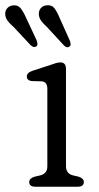

<svg xmlns="http://www.w3.org/2000/svg" viewBox="-62 -706 373 726"><path d="M187.5 -445V-77Q187.5 -50 213.5 -43L235 -38Q255 -31.5 255 -18Q255 0 232 0H71.5Q48.5 0 48.5 -18Q48.5 -31.5 69 -38L91 -43Q117 -50 117 -77V-370.5Q117 -396.5 96 -398.5L57 -399.5Q39.5 -402.5 39.5 -416.5Q39.5 -431 60 -438L132 -461.5Q141 -465 149.8 -467.5Q158.5 -470 167 -470Q187.5 -470 187.5 -445ZM164 -637 202 -552.5Q204.5 -545.5 205 -539.5Q205.5 -533.5 201 -530Q191 -523 180 -534L115 -604.5Q102.5 -615.5 94.5 -626.2Q86.5 -637 85 -649.5Q83.5 -664.5 92 -674.8Q100.5 -685 115 -686Q134 -688 144.2 -674.2Q154.5 -660.5 164 -637ZM37 -638 76.5 -553.5Q79 -547 79.5 -541Q80 -535 76 -531Q66.5 -524 54.5 -534.5L-10.5 -604Q-23 -614.5 -31.5 -625.2Q-40 -636 -42 -648.5Q-44 -663 -35.8 -673.5Q-27.5 -684 -13.5 -685.5Q5.5 -688 16.2 -674.5Q27 -661 37 -638Z"/></svg>

Font: Fraunces 9pt S100 Light
Style: Regular
Weight: 300
Version: Version 1.000; ttfautohint (v1.8.3)